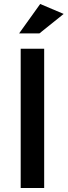

<svg xmlns="http://www.w3.org/2000/svg" viewBox="-20 -945 342 965"><path d="M182 -925 300 -875 178 -777H76ZM84 -700H202V0H84Z"/></svg>

Font: Steamflix Grotesk
Style: Regular
Weight: 400
Designer: Julieta Ulanovsky
Foundry: Julieta Ulanovsky
Version: Version 4.000;PS 004.000;hotconv 1.0.88;makeotf.lib2.5.64775